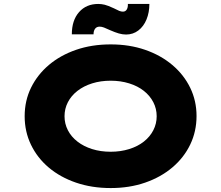

<svg xmlns="http://www.w3.org/2000/svg" viewBox="-20 -943 1121 973"><path d="M541 10Q445 10 365 -17.5Q285 -45 227 -94Q169 -143 137 -209.5Q105 -276 105 -354Q105 -433 137.5 -499Q170 -565 228 -614Q286 -663 365.5 -690.5Q445 -718 541 -718Q636 -718 715.5 -690.5Q795 -663 853.5 -613.5Q912 -564 944 -498Q976 -432 976 -355Q976 -277 944 -210.5Q912 -144 853.5 -94.5Q795 -45 715.5 -17.5Q636 10 541 10ZM541 -174Q591 -174 634.5 -187.5Q678 -201 709 -225.5Q740 -250 757 -283Q774 -316 774 -354Q774 -392 757 -425Q740 -458 709 -482.5Q678 -507 634.5 -520.5Q591 -534 541 -534Q490 -534 447 -520.5Q404 -507 372.5 -482.5Q341 -458 324 -425Q307 -392 307 -354Q307 -316 324 -283Q341 -250 372.5 -225.5Q404 -201 447 -187.5Q490 -174 541 -174ZM619 -768Q601 -768 582 -773.5Q563 -779 538 -790Q519 -799 507 -803.5Q495 -808 485 -808Q470 -808 462 -797.5Q454 -787 454 -769H344Q344 -840 380.5 -881.5Q417 -923 478 -923Q494 -923 510.5 -919Q527 -915 557 -901Q574 -892 584 -888Q594 -884 603 -884Q616 -884 622.5 -895Q629 -906 628 -923H737Q737 -880 722.5 -844.5Q708 -809 681 -788.5Q654 -768 619 -768Z"/></svg>

Font: Lexend Tera ExtraBold
Style: Regular
Weight: 800
Designer: Bonnie Shaver-Troup, Thomas Jockin
Foundry: Lexend
Version: Version 1.007